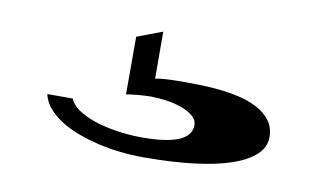

<svg xmlns="http://www.w3.org/2000/svg" viewBox="-48 -169 930 549"><g transform="rotate(10 416.5 106.0)"><path d="M165 157.2Q170.9 173.3 190.7 187.3Q210.4 201.2 239.7 211.2Q269 221.2 305.4 226.8Q341.8 232.4 380.4 232.4Q521 232.4 521 171.9Q521 156.7 507.6 145.5Q494.1 134.3 473.9 127Q453.6 119.6 429.4 116.2Q405.3 112.8 384.3 112.8Q377 112.8 367.4 113.3Q357.9 113.8 347.9 114.7Q337.9 115.7 328.6 116.7Q319.3 117.7 313 119.1V-48.3L386.7 -76.2L387.2 60.5Q400.9 57.1 422.1 56.2Q443.4 55.2 465.8 55.2Q484.9 55.2 512.5 55.7Q540 56.2 570.3 59.1Q600.6 62 630.6 68.8Q660.6 75.7 684.6 88.4Q708.5 101.1 723.4 120.6Q738.3 140.1 738.3 168.9Q738.3 196.8 715.6 218.8Q692.9 240.7 649.2 256.1Q605.5 271.5 541.3 279.5Q477.1 287.6 393.6 287.6Q359.9 287.6 325.9 283.9Q292 280.3 260 272.7Q228 265.1 199.2 254.2Q170.4 243.2 148.2 228.8Q126 214.4 110.8 196.3Q95.7 178.2 91.3 157.2Z"/></g></svg>

Font: Asset
Style: Regular
Weight: 400
Designer: Riccardo De Franceschi
Foundry: Sorkin Type Co.
Version: Version 1.001